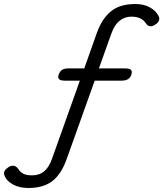

<svg xmlns="http://www.w3.org/2000/svg" viewBox="-226 -759 814 957"><path d="M568 -666Q568 -648 546 -635Q535 -628 525 -628Q510 -628 500 -644Q479 -676 429 -676Q396 -676 370.5 -656Q345 -636 330 -594L267 -418H400Q431 -418 431 -399Q431 -395 429 -387Q419 -357 381 -357H246L107 32Q80 109 35 143.5Q-10 178 -84 178Q-129 178 -160.5 161Q-192 144 -203 118Q-206 111 -206 104Q-206 89 -185 75Q-174 67 -162 67Q-146 67 -135 83Q-124 100 -108.5 107.5Q-93 115 -66 115Q-30 115 -6 95Q18 75 33 33L172 -357H95Q64 -357 64 -377L66 -386Q73 -405 84.5 -411.5Q96 -418 114 -418H194L256 -593Q282 -666 327 -702.5Q372 -739 448 -739Q491 -739 521.5 -722Q552 -705 565 -678Q568 -672 568 -666Z"/></svg>

Font: Kodchasan
Style: Italic
Weight: 400
Italic angle: -10°
Version: Version 1.000; ttfautohint (v1.6)